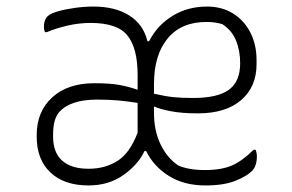

<svg xmlns="http://www.w3.org/2000/svg" viewBox="-20 -556 890 586"><path d="M265 -536Q332 -536 375 -508.5Q418 -481 430 -430H435Q460 -479 506.5 -507.5Q553 -536 612 -536Q657 -536 691 -515Q725 -494 744 -457Q763 -420 763 -373V-360Q763 -291 716 -250.5Q669 -210 584 -210Q535 -210 501.5 -216.5Q468 -223 450 -231V-212Q450 -157 470 -115.5Q490 -74 524 -51Q556 -37 605 -37Q656 -37 688 -51Q720 -65 754 -99H760Q764 -89 764 -79Q764 -49 749 -34Q733 -18 698 -4Q663 10 607 10Q542 10 495.5 -19Q449 -48 426 -95H421Q402 -54 357 -22Q312 10 250 10Q176 10 134 -29.5Q92 -69 92 -139V-144Q92 -215 139 -258.5Q186 -302 268 -302Q316 -302 345.5 -296.5Q375 -291 400 -282V-328Q400 -408 369.5 -447Q339 -486 257 -486Q220 -486 184.5 -477.5Q149 -469 123 -458H117Q114 -466 114 -474Q114 -495 125 -506Q134 -515 157 -521.5Q180 -528 209 -532Q238 -536 265 -536ZM450 -300V-270Q485 -262 509 -259.5Q533 -257 570 -257Q644 -257 678.5 -282Q713 -307 713 -363Q713 -401 700.5 -432Q688 -463 659 -482Q638 -489 610 -489Q533 -489 491.5 -438.5Q450 -388 450 -300ZM249 -41H252Q300 -41 338 -64.5Q376 -88 400 -151V-242Q368 -247 340 -249.5Q312 -252 276 -252Q193 -252 159 -212Q149 -198 145.5 -181.5Q142 -165 142 -143V-140Q142 -90 170 -65.5Q198 -41 249 -41Z"/></svg>

Font: Recursive Sn Csl St Lt
Style: Regular
Weight: 300
Version: Version 1.079;hotconv 1.0.112;makeotfexe 2.5.65598; ttfautoh